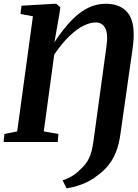

<svg xmlns="http://www.w3.org/2000/svg" viewBox="-24 -772 750 1044"><path d="M337.5 252 316.5 208.5Q342.5 200.5 367.2 185.8Q392 171 412 150Q444.5 121.5 460.8 86.8Q477 52 484.5 -6L554.5 -517Q565 -589 548 -619.5Q531 -650 496.5 -650Q468 -650 432.8 -633.5Q397.5 -617 356.8 -579Q316 -541 271 -476L214 -57.5L293.5 -43.5L290 0H-4.5L0 -43.5L69.5 -57.5L155 -683.5L87.5 -696L93 -741L274 -751.5H282L304 -732.5L298.5 -693L272 -542.5Q321.5 -617 366.5 -663Q411.5 -709 456.8 -730.2Q502 -751.5 551 -751.5Q638 -751.5 676.8 -694Q715.5 -636.5 697 -507.5L630 -37.5Q622.5 15 606 56Q589.5 97 564 128.2Q538.5 159.5 504 183.5Q470.5 211 424.8 228.8Q379 246.5 337.5 252Z"/></svg>

Font: Merriweather 36pt
Style: Bold Italic
Weight: 700
Italic angle: -7.8°
Version: Version 2.101